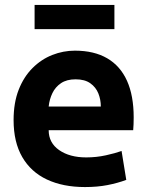

<svg xmlns="http://www.w3.org/2000/svg" viewBox="-20 -745 600 777"><path d="M324 12Q235 12 170 -18.5Q105 -49 70 -109.5Q35 -170 35 -259Q35 -329 55.5 -381.5Q76 -434 111.5 -469.5Q147 -505 191.5 -522.5Q236 -540 283 -540Q361 -540 414 -509Q467 -478 494 -418Q521 -358 521 -270Q521 -257 520.5 -242.5Q520 -228 519 -218H177Q177 -167 219.5 -137.5Q262 -108 329 -108Q370 -108 408.5 -116.5Q447 -125 472 -134L491 -17Q456 -4 415 4Q374 12 324 12ZM177 -314H388Q388 -342 378 -367Q368 -392 345.5 -408Q323 -424 286 -424Q250 -424 227 -408.5Q204 -393 192 -368Q180 -343 177 -314ZM120 -627V-725H443V-627Z"/></svg>

Font: Ubuntu Sans Mono
Style: Regular
Weight: 400
Monospace: yes
Designer: Dalton Maag Ltd
Foundry: Dalton Maag Ltd
Version: Version 1.006